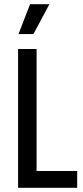

<svg xmlns="http://www.w3.org/2000/svg" viewBox="-20 -893 397 913"><path d="M66 0V-660H154V0ZM99 0V-80H347V0ZM139 -731H68L123 -873H215Z"/></svg>

Font: Bricolage Grotesque Condensed
Style: Regular
Weight: 400
Width: 3
Designer: Mathieu Triay
Foundry: Atelier Triay
Version: Version 1.000;gftools[0.9.30]